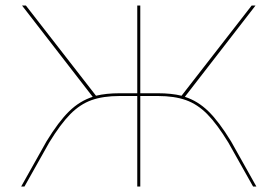

<svg xmlns="http://www.w3.org/2000/svg" viewBox="-20 -678 1009 698"><path d="M912 0H900L810 -160Q769 -227 733.5 -263Q698 -299 656 -314Q614 -329 554 -329H490V0H479V-329H415Q355 -329 313 -314Q271 -299 235.5 -263Q200 -227 159 -160L69 0H57L149 -164Q193 -236 231.5 -273.5Q270 -311 317 -326L60 -658H74L329 -330Q366 -339 415 -339H479V-658H490V-339H554Q603 -339 640 -330L895 -658H909L652 -326Q699 -311 737.5 -273.5Q776 -236 820 -164Z"/></svg>

Font: Ysabeau Infant Hairline
Style: Regular
Weight: 100
Designer: Christian Thalmann (Catharsis Fonts)
Version: Version 0.003